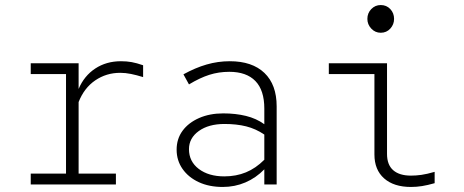

<svg xmlns="http://www.w3.org/2000/svg" viewBox="-20 -732 1840 762"><path d="M102 0V-43H242V-438H102V-481H292V-379Q314 -431 358 -460Q402 -489 460 -489Q483 -489 502.5 -485.5Q522 -482 548 -473V-426Q522 -434 500 -438.5Q478 -443 457 -443Q402 -443 358 -413Q314 -383 292 -327V-43H440V0Z M864 10Q810 10 769 -9Q728 -28 704.5 -61.5Q681 -95 681 -138Q681 -181 704.5 -213Q728 -245 770 -263.5Q812 -282 866 -282Q915 -282 956 -272Q997 -262 1029 -239V-301Q1029 -374 993.5 -410.5Q958 -447 890 -447Q848 -447 810.5 -435Q773 -423 730 -397L708 -437Q755 -463 800 -476Q845 -489 892 -489Q981 -489 1029.5 -442.5Q1078 -396 1078 -310V0H1029V-60Q996 -26 954 -8Q912 10 864 10ZM730 -140Q730 -91 769 -61.5Q808 -32 870 -32Q917 -32 956 -48Q995 -64 1029 -98V-198Q995 -221 957 -230.5Q919 -240 871 -240Q808 -240 769 -212Q730 -184 730 -140Z M1491 -602Q1469 -602 1453.5 -618.5Q1438 -635 1438 -657Q1438 -680 1453.5 -696Q1469 -712 1491 -712Q1514 -712 1529 -696Q1544 -680 1544 -657Q1544 -635 1529 -618.5Q1514 -602 1491 -602ZM1611 10Q1543 10 1504.5 -24Q1466 -58 1466 -119V-438H1285V-481H1516V-121Q1516 -78 1540.5 -56.5Q1565 -35 1611 -35Q1631 -35 1652.5 -38Q1674 -41 1705 -50V-5Q1677 3 1655 6.5Q1633 10 1611 10Z"/></svg>

Font: Red Hat Mono
Style: Regular
Weight: 300
Monospace: yes
Designer: Pentagram, MCKL
Foundry: Pentagram, MCKL
Version: Version 1.023